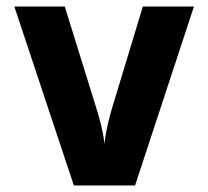

<svg xmlns="http://www.w3.org/2000/svg" viewBox="-20 -570 640 590"><path d="M207 0H395L576 -550H419L325 -240C314 -204 304 -161 301 -127C298 -161 287 -204 275 -241L179 -550H24Z"/></svg>

Font: JetBrains Mono ExtraBold
Style: Regular
Weight: 800
Monospace: yes
Designer: Philipp Nurullin, Konstantin Bulenkov
Foundry: JetBrains
Version: Version 2.305